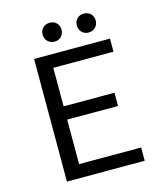

<svg xmlns="http://www.w3.org/2000/svg" viewBox="-120 -904 840 992"><g transform="rotate(-15 300.0 -408.0)"><path d="M114 0V-656H520V-586H198V-380H470V-309H198V-71H530V0ZM276 -729.5Q262 -715 240 -715Q218 -715 203.5 -729.5Q189 -744 189 -766Q189 -788 203.5 -802Q218 -816 240 -816Q262 -816 276 -802Q290 -788 290 -766Q290 -744 276 -729.5ZM458.5 -729.5Q444 -715 422 -715Q400 -715 386 -729.5Q372 -744 372 -766Q372 -788 386 -802Q400 -816 422 -816Q444 -816 458.5 -802Q473 -788 473 -766Q473 -744 458.5 -729.5Z"/></g></svg>

Font: TypoPRO Source Code Pro
Style: Regular
Weight: 400
Monospace: yes
Designer: Paul D. Hunt, Teo Tuominen
Foundry: Adobe Systems Incorporated
Version: Version 2.010;PS 1.0;hotconv 1.0.84;makeotf.lib2.5.63406